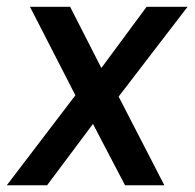

<svg xmlns="http://www.w3.org/2000/svg" viewBox="-48 -550 578 570"><path d="M41 -529.8H160.2L252.9 -348.1L387.2 -529.8H508.8L304.2 -263.2L439.9 0H323.2L228 -182.1L91.8 0H-27.8L175.8 -267.1Z"/></svg>

Font: Cooper Hewitt
Style: Medium Italic
Weight: 708
Designer: Village Type and Design LLC
Foundry: Cooper Hewitt Smithsonian Design Museum
Version: 1.000